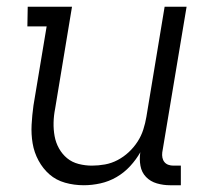

<svg xmlns="http://www.w3.org/2000/svg" viewBox="-20 -540 640 568"><path d="M228 8Q199 8 172.5 0.5Q146 -7 126.5 -24Q107 -41 94 -65Q81 -89 76.5 -116Q72 -143 73.5 -171Q75 -199 79 -228L118 -462H61L62 -520H193L143 -218Q139 -198 138.5 -177.5Q138 -157 141.5 -137.5Q145 -118 154.5 -101Q164 -84 178.5 -72Q193 -60 212.5 -55Q232 -50 252 -50Q271 -50 290.5 -53.5Q310 -57 328 -66.5Q346 -76 361 -90Q376 -104 387 -121Q398 -138 404 -157Q410 -176 413 -194L467 -520H532L460 -89Q459 -81 460.5 -73.5Q462 -66 466.5 -60.5Q471 -55 478 -52.5Q485 -50 493 -50H515V8H483Q463 8 444 2.5Q425 -3 412 -16.5Q399 -30 395.5 -49.5Q392 -69 395 -89L396 -91Q383 -68 365 -48.5Q347 -29 324.5 -16Q302 -3 277 2.5Q252 8 228 8Z"/></svg>

Font: Iosevka HT Light Extended
Style: Italic
Weight: 300
Width: 7
Italic angle: -9°
Monospace: yes
Designer: Belleve Invis
Foundry: Belleve Invis
Version: Version 32.3.0; ttfautohint (v1.8.4)